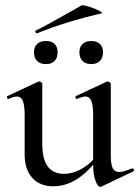

<svg xmlns="http://www.w3.org/2000/svg" viewBox="-20 -709 537 740"><path d="M490 -60Q494 -60 496 -55.5Q498 -51 495 -49L371 10Q369 11 366 11Q357 11 348 -12.5Q339 -36 339 -74Q268 9 185 9Q134 9 104.5 -23.5Q75 -56 75 -114V-265Q75 -303 68 -320Q61 -337 45 -337Q33 -337 14 -328H12Q8 -328 7 -333Q6 -338 9 -339L127 -394L131 -395Q135 -395 139 -392Q143 -389 143 -386V-153Q143 -39 227 -39Q256 -39 285.5 -53.5Q315 -68 339 -93V-265Q339 -303 332 -320Q325 -337 309 -337Q298 -337 278 -328H276Q272 -328 271 -333Q270 -338 273 -339L391 -394L395 -395Q399 -395 403 -392Q407 -389 407 -386V-110Q407 -75 414.5 -60.5Q422 -46 440 -46Q455 -46 489 -60ZM122 -581Q118 -581 116.5 -585.5Q115 -590 119 -592Q157 -610 232 -653Q285 -683 294 -688Q298 -691 321 -684Q344 -677 361.5 -668Q379 -659 370 -657Q234 -626 124 -581ZM111 -508Q111 -528 123 -539.5Q135 -551 157 -551Q179 -551 190.5 -539.5Q202 -528 202 -508Q202 -486 190.5 -474Q179 -462 157 -462Q135 -462 123 -474Q111 -486 111 -508ZM286 -508Q286 -528 298 -539.5Q310 -551 332 -551Q353 -551 365 -539.5Q377 -528 377 -508Q377 -486 365 -474Q353 -462 332 -462Q310 -462 298 -474Q286 -486 286 -508Z"/></svg>

Font: Cormorant Infant Medium
Style: Regular
Weight: 500
Designer: Christian Thalmann (Catharsis Fonts)
Version: Version 3.000